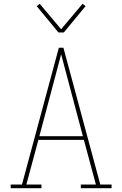

<svg xmlns="http://www.w3.org/2000/svg" viewBox="-20 -985 640 1005"><path d="M36 0V-19H95L288 -735H312L444 -245L505 -19H564V0H403V-19H482L419 -253H181L118 -19H197V0ZM414 -272 356 -490Q342 -543 328 -595.5Q314 -648 300 -701Q286 -648 272 -595.5Q258 -543 244 -490L186 -272ZM286 -815 172 -953 188 -965 300 -832 412 -965 428 -953 314 -815Z"/></svg>

Font: Iosevka Etoile Thin
Style: Regular
Weight: 100
Designer: Belleve Invis
Foundry: Belleve Invis
Version: Version 22.1.2; ttfautohint (v1.8.4)